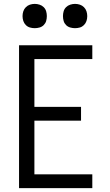

<svg xmlns="http://www.w3.org/2000/svg" viewBox="-20 -968 565 988"><path d="M78 0V-735H455V-664H157V-418H397V-347H157V-71H455V0ZM366 -823Q354 -823 341.5 -826.5Q329 -830 320 -839Q311 -848 307.5 -860Q304 -872 304 -885Q304 -898 307.5 -910Q311 -922 320 -931Q329 -940 341.5 -944Q354 -948 366 -948Q379 -948 391 -944Q403 -940 412 -931Q421 -922 425 -910Q429 -898 429 -885Q429 -872 425 -860Q421 -848 412 -839Q403 -830 391 -826.5Q379 -823 366 -823ZM159 -823Q146 -823 134 -826.5Q122 -830 113 -839Q104 -848 100 -860Q96 -872 96 -885Q96 -898 100 -910Q104 -922 113 -931Q122 -940 134 -944Q146 -948 159 -948Q171 -948 183.5 -944Q196 -940 205 -931Q214 -922 217.5 -910Q221 -898 221 -885Q221 -872 217.5 -860Q214 -848 205 -839Q196 -830 183.5 -826.5Q171 -823 159 -823Z"/></svg>

Font: Iosevka Pride
Style: Regular
Weight: 400
Monospace: yes
Designer: Belleve Invis
Foundry: Belleve Invis
Version: Version 30.3.1; ttfautohint (v1.8.4)